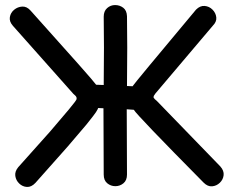

<svg xmlns="http://www.w3.org/2000/svg" viewBox="-20 -736 916 759"><path d="M120 -13 247 -156 322 -244 348 -277Q362 -295 366 -304Q367 -306 368 -309L389 -308L390 -46Q390 -23 404 -11.5Q418 0 436 0Q454 0 468 -11.5Q482 -23 482 -46L481 -304L509 -302Q520 -282 785 -14Q801 2 818.5 0.5Q836 -1 849 -13.5Q862 -26 864 -43.5Q866 -61 851 -78L600 -337Q590 -345 588 -349Q586 -351 588 -357L594 -366L821 -634Q837 -650 835 -667.5Q833 -685 820 -698Q807 -711 789 -712.5Q771 -714 755 -698Q509 -404 504 -395L482 -396Q484 -561 482 -672Q481 -695 467 -705.5Q453 -716 435 -716Q417 -716 403.5 -704Q390 -692 390 -670Q392 -561 390 -400L360 -401Q349 -418 101 -694Q86 -711 68 -710Q50 -709 36 -697.5Q22 -686 19 -668.5Q16 -651 31 -634L270 -365Q280 -357 282 -352Q284 -348 282 -342L276 -333L252 -303L178 -216L52 -75Q38 -58 40.5 -40.5Q43 -23 56 -10.5Q69 2 86.5 3Q104 4 120 -13Z"/></svg>

Font: Balsamiq Sans
Style: Regular
Weight: 400
Designer: Michael Angeles
Foundry: Balsamiq SRL
Version: Version 1.020; ttfautohint (v1.8.4.7-5d5b);gftools[0.9.26]